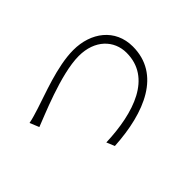

<svg xmlns="http://www.w3.org/2000/svg" viewBox="-95 -928 1190 1190"><g transform="rotate(-45 500.0 -332.5)"><path d="M91 -506 116 -445C179 -468 440 -584 600 -584C741 -584 824 -497 824 -388C824 -170 594 -93 342 -84L364 -31C643 -47 879 -146 879 -388C879 -543 756 -634 602 -634C459 -634 280 -561 192 -534C153 -522 127 -513 91 -506Z"/></g></svg>

Font: Noto Sans T Chinese Light
Style: Regular
Weight: 300
Designer: Ryoko NISHIZUKA (kana & ideographs); Paul D. Hunt (Latin, Greek & Cyrillic); Wenlong ZHANG (bopomofo); Sandoll Communica
Foundry: Adobe Systems Incorporated
Version: Version 1.000;PS 1;hotconv 1.0.78;makeotf.lib2.5.61930